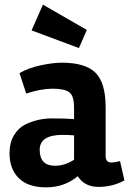

<svg xmlns="http://www.w3.org/2000/svg" viewBox="-20 -794 556 827"><path d="M516 -17Q465 11 404.5 11Q344 11 315 -35Q257 13 179 13Q101 13 61 -26.5Q21 -66 21 -134Q21 -179 40 -211Q59 -243 89 -258Q144 -284 203.5 -284Q263 -284 299 -281V-330Q299 -382 278 -397Q257 -412 206.5 -412Q156 -412 93 -391L64 -479Q101 -501 154.5 -512.5Q208 -524 246 -524Q348 -524 391.5 -480.5Q435 -437 435 -332V-122Q435 -94 460 -94Q473 -94 497 -100ZM217 -80Q259 -80 299 -106V-211Q271 -213 250 -213Q151 -213 151 -149Q151 -80 217 -80ZM320 -587 116 -663 165 -774 354 -665Z"/></svg>

Font: Rambla
Style: Bold
Weight: 700
Designer: Martin Sommaruga
Foundry: Martin Sommaruga
Version: Version 1.001